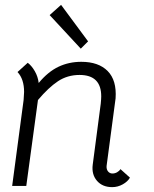

<svg xmlns="http://www.w3.org/2000/svg" viewBox="-20 -764 632 789"><path d="M514 -34Q505 -18 484.5 -6.5Q464 5 441 5Q401 5 378.5 -21Q356 -47 361 -87L394 -338Q396 -358 396 -368Q396 -456 307 -456Q257 -456 218 -430Q179 -404 136 -353L88 0H30L77 -353Q79 -377 79 -386Q79 -439 52 -468L94 -506Q110 -494 123 -471.5Q136 -449 139 -423Q177 -469 220 -489.5Q263 -510 314 -510Q385 -510 422.5 -472Q460 -434 455 -360L418 -82Q417 -68 424 -59.5Q431 -51 442 -51Q452 -51 461 -56Q470 -61 475 -69ZM184 -702 231 -744 342 -594 312 -564Z"/></svg>

Font: Bellota
Style: Italic
Weight: 400
Italic angle: -7.5°
Designer: Kemie Guaida
Foundry: Kemie Guaida
Version: Version 4.001